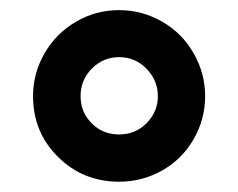

<svg xmlns="http://www.w3.org/2000/svg" viewBox="-20 -744 468 377"><path d="M44.9 -555.2Q44.9 -600.1 67.4 -639.2Q89.8 -678.2 128.9 -701.2Q168 -724.1 213.9 -724.1Q258.8 -724.1 298.1 -701.7Q337.4 -679.2 360.1 -639.6Q382.8 -600.1 382.8 -555.2Q382.8 -509.8 360.1 -470.5Q337.4 -431.2 298.3 -409.2Q259.3 -387.2 213.9 -387.2Q143.1 -387.2 94 -435.8Q44.9 -484.4 44.9 -555.2ZM138.2 -555.2Q138.2 -523.9 159.9 -502Q181.6 -480 213.9 -480Q246.1 -480 268.1 -502.4Q290 -524.9 290 -555.2Q290 -585.9 267.8 -608.9Q245.6 -631.8 213.9 -631.8Q182.6 -631.8 160.4 -609.4Q138.2 -586.9 138.2 -555.2Z"/></svg>

Font: Sahel FD
Style: Bold-FD
Weight: 700
Foundry: Saber Rastikerdar (saber.rastikerdar@gmail.com)
Version: Version 3.3.0